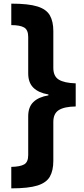

<svg xmlns="http://www.w3.org/2000/svg" viewBox="-20 -819 460 1055"><path d="M42 -799Q136 -799 185.5 -783.5Q235 -768 254 -734.5Q273 -701 273 -649V-446Q273 -400 303 -381.5Q333 -363 396 -361V-234Q333 -233 303 -214Q273 -195 273 -149V65Q273 118 254 151.5Q235 185 185.5 200.5Q136 216 42 216V98Q90 97 112.5 84.5Q135 72 135 33V-180Q135 -231 163.5 -258.5Q192 -286 246 -295V-300Q192 -309 163.5 -337Q135 -365 135 -416V-616Q135 -655 112.5 -668Q90 -681 42 -681Z"/></svg>

Font: Noto Sans Sinhala UI ExtraBold
Style: Regular
Weight: 800
Designer: Jelle Bosma - Monotype Design Team
Foundry: Monotype Imaging Inc.
Version: Version 2.006; ttfautohint (v1.8.4.7-5d5b)